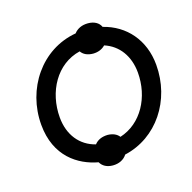

<svg xmlns="http://www.w3.org/2000/svg" viewBox="-135 -875 1053 1051"><g transform="rotate(-20 391.5 -349.5)"><path d="M55 -304C55 -120 170 -34 280 -4C291 20 314 36 348 39C383 42 413 30 431 6C622 -20 759 -191 759 -398C759 -543 678 -651 554 -693C545 -719 520 -736 485 -739C450 -742 422 -731 403 -710C199 -693 55 -512 55 -304ZM164 -307C164 -456 251 -589 390 -610C402 -589 424 -576 456 -573C485 -571 509 -579 527 -595C605 -562 650 -488 650 -392C650 -250 569 -123 440 -94C428 -113 406 -125 377 -128C345 -130 318 -121 300 -101C215 -130 164 -205 164 -307Z"/></g></svg>

Font: Fixel Display Medium
Style: Italic
Weight: 500
Italic angle: -10°
Designer: AlfaBravo + MacPaw
Foundry: Kyrylo Tkachov, Marchela Mozhyna, Serhii Makarenko, Maria Weinstein, Zakhar Kryvoshyya
Version: Version 1.210;Glyphs 3.2 (3217)